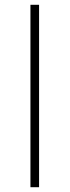

<svg xmlns="http://www.w3.org/2000/svg" viewBox="-20 -781 290 801"><path d="M107 0H143V-761H107Z"/></svg>

Font: Noto Sans ExtraCondensed ExtraLight
Style: Regular
Weight: 200
Width: 2
Designer: Monotype Design Team
Foundry: Monotype Imaging Inc.
Version: Version 2.013